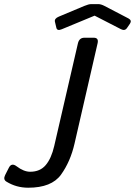

<svg xmlns="http://www.w3.org/2000/svg" viewBox="-49 -880 643 915"><path d="M212.9 -775.9Q209 -791.5 231.4 -800.8L352.5 -851.6Q373.5 -860.4 385.7 -860.4H419.9Q432.1 -860.4 449.2 -851.6L563.5 -792Q580.6 -782.7 570.3 -767.1L556.6 -747.1Q546.4 -731.4 527.8 -740.7L402.3 -805.2H401.4L245.6 -740.7Q223.6 -731.4 219.7 -747.1ZM-18.1 -14.2Q-35.2 -24.4 -24.4 -45.9L-6.8 -80.6Q5.9 -106 30.3 -87.4Q64.5 -61.5 94.7 -61.5Q142.1 -61.5 168.9 -93.3Q195.8 -125 209.5 -184.6L322.3 -673.3Q328.6 -700.2 353 -700.2H397.9Q422.4 -700.2 416 -673.3L306.2 -195.8Q286.6 -109.9 241.7 -47.6Q196.8 14.6 85.4 14.6Q28.8 14.6 -18.1 -14.2Z"/></svg>

Font: Istok Web
Style: Italic
Weight: 400
Italic angle: -13°
Designer: Andrey V. Panov
Foundry: Andrey V. Panov
Version: Version 1.0.2g